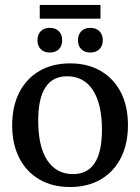

<svg xmlns="http://www.w3.org/2000/svg" viewBox="-20 -749 568 778"><path d="M181.6 -536.1Q158.7 -536.1 145.3 -549.6Q131.8 -563 131.8 -585.9Q131.8 -608.9 145.3 -622.6Q158.7 -636.2 181.6 -636.2Q205.1 -636.2 218.5 -622.6Q231.9 -608.9 231.9 -585.9Q231.9 -563 218.5 -549.6Q205.1 -536.1 181.6 -536.1ZM346.2 -536.1Q323.2 -536.1 309.6 -549.6Q295.9 -563 295.9 -585.9Q295.9 -608.9 309.6 -622.6Q323.2 -636.2 346.2 -636.2Q369.1 -636.2 382.8 -622.6Q396.5 -608.9 396.5 -585.9Q396.5 -563 382.8 -549.6Q369.1 -536.1 346.2 -536.1ZM141.1 -729H387.2V-673.3H141.1ZM263.7 8.8Q191.9 8.8 139.4 -22Q86.9 -52.7 58.1 -108.9Q29.3 -165 29.3 -241.2Q29.3 -317.9 58.1 -374.3Q86.9 -430.7 139.6 -461.4Q192.4 -492.2 264.2 -492.2Q335.4 -492.2 388.2 -461.4Q440.9 -430.7 469.7 -374.8Q498.5 -318.8 498.5 -242.2Q498.5 -165.5 469.7 -109.1Q440.9 -52.7 388.2 -22Q335.4 8.8 263.7 8.8ZM275.9 -43.5Q393.1 -43.5 393.1 -223.1Q393.1 -327.6 356.4 -383.8Q319.8 -439.9 252 -439.9Q134.8 -439.9 134.8 -260.3Q134.8 -155.3 171.6 -99.4Q208.5 -43.5 275.9 -43.5Z"/></svg>

Font: Markazi Text Medium
Style: Regular
Weight: 500
Designer: Borna Izadpanah (Arabic designer), Fiona Ross (Arabic design director) and Florian Runge (Latin designer)
Foundry: Borna Izadpanah and Florian Runge
Version: Version 1.001